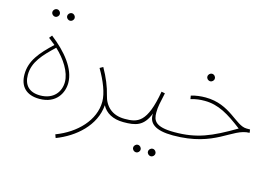

<svg xmlns="http://www.w3.org/2000/svg" viewBox="-106 -854 1914 1314"><g transform="rotate(15 851.0 -197.0)"><path d="M256 -571C270 -571 282 -583 282 -597C282 -612 270 -624 256 -624C241 -624 229 -612 229 -597C229 -583 241 -571 256 -571ZM151 -571C165 -571 177 -583 177 -597C177 -612 165 -624 151 -624C136 -624 124 -612 124 -597C124 -583 136 -571 151 -571ZM191 0C312 0 355 -87 355 -156C355 -256 273 -357 164 -441L148 -421L196 -383C109 -301 50 -233 50 -136C50 -49 100 0 191 0ZM190 -24C112 -24 73 -67 73 -139C73 -230 135 -294 213 -368C279 -307 331 -227 331 -156C331 -89 287 -24 190 -24Z M369 230C500 180 625 73 636 -74C661 -25 714 5 787 5C795 5 801 -2 801 -8C801 -14 798 -19 790 -19C700 -19 649 -71 632 -144C619 -199 594 -261 558 -324L535 -311C581 -233 613 -153 613 -93C613 39 503 152 360 206Z M787 5C873 5 931 -6 969 -105C963 -35 1013 5 1139 5C1147 5 1153 -2 1153 -8C1153 -14 1150 -19 1142 -19C1006 -19 989 -61 989 -117C989 -161 997 -187 1012 -259L987 -264C947 -34 882 -19 791 -19ZM1030 182C1044 182 1056 170 1056 156C1056 141 1044 129 1030 129C1015 129 1003 141 1003 156C1003 170 1015 182 1030 182ZM925 182C939 182 951 170 951 156C951 141 939 129 925 129C910 129 898 141 898 156C898 170 910 182 925 182Z M1290 -419C1304 -419 1316 -431 1316 -445C1316 -460 1304 -472 1290 -472C1275 -472 1263 -460 1263 -445C1263 -431 1275 -419 1290 -419ZM1139 5C1440 5 1518 -147 1642 -148L1639 -171H1614C1535 -171 1466 -304 1289 -304C1255 -304 1220 -300 1187 -290L1191 -266C1228 -277 1256 -280 1289 -280C1387 -280 1463 -233 1562 -157C1399 -61 1302 -19 1143 -19Z"/></g></svg>

Font: Noto Sans Arabic UI Th
Style: Regular
Weight: 100
Designer: Monotype Design Team, Nadine Chahine and Nizar Qandah
Foundry: Monotype Imaging Inc.
Version: Version 2.010